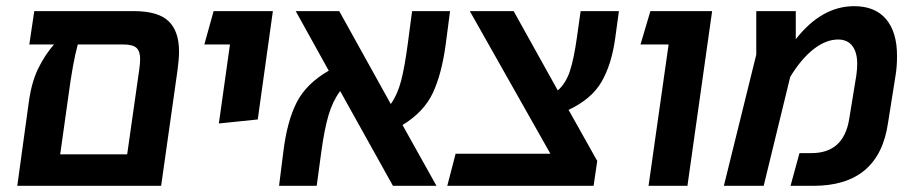

<svg xmlns="http://www.w3.org/2000/svg" viewBox="-20 -602 2958 622"><path d="M560 -435Q560 -411 555 -374L502 0H36L73 -269Q82 -336 104 -380.5Q126 -425 155 -458H75L91 -566H413Q492 -566 526 -533.5Q560 -501 560 -435ZM392 -102 431 -376Q434 -396 434 -411Q434 -436 422 -447Q410 -458 379 -458H232Q216 -400 202 -294L175 -102Z M725 -458H642L672 -566H864L815 -215L689 -202Z M1284 -197 1394 0H1253L1082 -307Q1058 -275 1044.5 -229.5Q1031 -184 1021 -111L1006 0H884L898 -111Q910 -209 941 -270Q972 -331 1045 -373L938 -566H1079L1246 -265Q1268 -296 1279.5 -340.5Q1291 -385 1301 -460L1315 -566H1438L1424 -459Q1411 -362 1382 -300.5Q1353 -239 1284 -197Z M1822 -246 1914 -82H1915L1903 0H1429L1456 -104H1763L1502 -566H1644L1787 -309Q1813 -332 1826 -371Q1839 -410 1849 -481L1861 -566H1985L1973 -478Q1961 -392 1928.5 -336.5Q1896 -281 1822 -246Z M2146 -458H2055L2087 -566H2287L2207 0H2081Z M2886 -421Q2886 -385 2881 -356L2857 -205Q2828 0 2615 0H2541L2570 -106H2609Q2713 -106 2731 -216L2754 -357Q2757 -378 2757 -395Q2757 -433 2741 -453.5Q2725 -474 2695 -474Q2656 -474 2616 -443Q2576 -412 2540 -353L2454 0H2325L2430 -425V-566H2558V-475Q2642 -582 2747 -582Q2815 -582 2850.5 -540Q2886 -498 2886 -421Z"/></svg>

Font: FiraGO Medium
Style: Italic
Weight: 500
Italic angle: -8°
Designer: bBox Type GmbH
Foundry: bBox Type GmbH
Version: Version 1.001